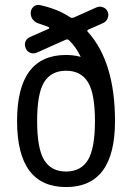

<svg xmlns="http://www.w3.org/2000/svg" viewBox="-20 -755 540 785"><path d="M339.4 -419.4Q310.5 -465.8 250 -465.8Q189.5 -465.8 160.6 -419.4Q131.8 -373 131.8 -260.3Q131.8 -147.5 160.6 -100.6Q189.5 -53.7 250 -53.7Q310.5 -53.7 339.4 -100.6Q368.2 -147.5 368.2 -260.3Q368.2 -373 339.4 -419.4ZM250 -530.3Q279.3 -530.3 306.6 -523.4H309.6Q310.5 -524.4 309.6 -524.4L308.6 -525.4Q291 -562.5 262.7 -589.8Q256.8 -595.7 249 -592.8L130.9 -540Q117.2 -534.2 104 -539.1Q90.8 -543.9 85 -558.1Q79.1 -572.3 84 -585Q88.9 -597.7 102.5 -603.5L179.7 -637.7Q181.6 -638.7 181.2 -641.1Q180.7 -643.6 178.7 -644.5Q155.3 -653.3 140.6 -658.2Q125 -662.1 115.2 -673.8Q105.5 -685.5 105.5 -702.1Q105.5 -716.8 116.7 -727.1Q127.9 -737.3 142.6 -734.4Q214.8 -718.8 266.6 -684.6Q272.5 -679.7 282.2 -683.6L374 -724.6Q386.7 -730.5 400.4 -725.6Q414.1 -720.7 419.9 -708Q425.8 -695.3 420.4 -681.2Q415 -667 402.3 -661.1L340.8 -633.8Q334 -629.9 338.9 -625Q450.2 -502 450.2 -259.8Q450.2 9.8 250 9.8Q49.8 9.8 49.8 -260.3Q49.8 -530.3 250 -530.3Z"/></svg>

Font: Rounded Mgen+ 1mn regular
Style: Regular
Weight: 400
Designer: [Source Han Sans]
Ryoko NISHIZUKA  (kana & ideographs); Paul D. Hunt (Latin, Greek & Cyrillic); Wenlong ZHANG  (bopomofo
Version: Version 1.059.20150602